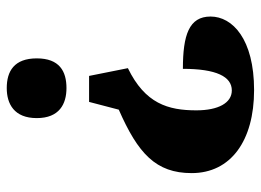

<svg xmlns="http://www.w3.org/2000/svg" viewBox="-122 -459 773 569"><g transform="rotate(-90 264.5 -174.5)"><path d="M288 -541C241 -541 199 -519 199 -452C199 -385 241 -364 288 -364C338 -364 376 -385 376 -452C376 -519 338 -541 288 -541ZM347 -182 324 -297H247L224 -209C94 -152 36 -99 36 7C36 123 132 192 282 192C433 192 500 128 500 63C500 -1 445 -19 345 -19C345 80 322 126 281 126C244 126 222 86 222 21C222 -63 242 -131 347 -182Z"/></g></svg>

Font: Noto Serif Georgian SemiCondensed Black
Style: Regular
Weight: 900
Width: 4
Designer: Monotype Design Team, Akaki Razmadze
Foundry: Google LLC
Version: Version 2.003